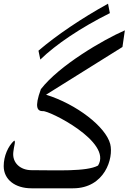

<svg xmlns="http://www.w3.org/2000/svg" viewBox="-20 -1018 740 1038"><path d="M574 -947 564 -998C421 -919 285 -827 188 -744L198 -696C282 -778 416 -868 574 -947ZM655 -854C536 -802 300 -664 201 -536C164 -435 183 -417 212 -417C241 -423 590 -251 510 -123C448 -89 283 -98 150 -98C91 -98 45 -137 52 -196C55 -228 66 -254 57 -258C24 -229 0 -174 0 -120C0 -47 62 0 150 0H375C546 0 595 -163 576 -239C552 -333 393 -455 229 -506L642 -764Z"/></svg>

Font: Kawkab Mono Light
Style: Bold
Weight: 400
Monospace: yes
Designer: Abdullah Arif
Foundry: Abdullah Arif
Version: Version 1.000;PS 000.500;hotconv 1.0.88;makeotf.lib2.5.64775